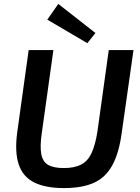

<svg xmlns="http://www.w3.org/2000/svg" viewBox="-20 -945 714 978"><path d="M660 -690 600 -268Q586 -165 552 -103Q518 -41 458.5 -14Q399 13 305 13Q212 13 154.5 -15.5Q97 -44 75.5 -107Q54 -170 68 -273L126 -690H252L193 -268Q183 -201 190 -161.5Q197 -122 224.5 -105.5Q252 -89 305 -89Q359 -89 393 -106.5Q427 -124 446 -164.5Q465 -205 476 -273L534 -690ZM277 -925 466 -777 425 -725 221 -845Z"/></svg>

Font: Exo 2 SemiBold
Style: Italic
Weight: 600
Italic angle: -8°
Designer: Natanael Gama
Foundry: Natanael Gama
Version: Version 2.010